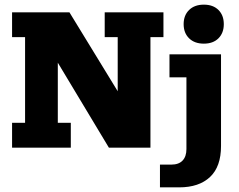

<svg xmlns="http://www.w3.org/2000/svg" viewBox="-20 -636 1028 827"><path d="M32 0V-107H88V-476H32V-583H279L487 -243V-476H431V-583H684V-476H628V0H449L229 -366V-107H285V0ZM669 171V73H718Q750 73 766.5 55.5Q783 38 783 6V-303H710V-402H932V-7Q932 82 884.5 126.5Q837 171 752 171ZM858 -448Q818 -448 794.5 -471Q771 -494 771 -532Q771 -570 794.5 -593Q818 -616 858 -616Q898 -616 921 -593Q944 -570 944 -532Q944 -494 921 -471Q898 -448 858 -448Z"/></svg>

Font: Rokkitt ExtraBold
Style: Regular
Weight: 800
Version: Version 3.103